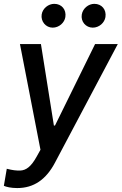

<svg xmlns="http://www.w3.org/2000/svg" viewBox="-30 -775 633 1000"><path d="M59.7 204.5C146 204.5 209.9 160.2 256.4 72.1L583.5 -545.5H465.2L256.4 -121.1H250.7L183.2 -545.5H73.9L180.8 5L160.9 40.8C132.5 92 106.9 111.9 75.3 113.3C52.6 113.6 37.3 111.9 5.3 104L-9.9 192.8C2.5 198.5 27.7 204.5 59.7 204.5ZM187.1 -699.6C181.5 -663.4 208.5 -631 244.3 -631C277.7 -631 305.8 -656.6 310.4 -686.1C316.4 -724.8 291.2 -755 252.5 -755C222.3 -755 191.8 -731.5 187.1 -699.6ZM396 -699.6C389.6 -662.3 417.3 -631 453.1 -631C486.5 -631 514.6 -656.6 519.2 -686.1C525.2 -724.8 500 -755 461.3 -755C431.1 -755 401.3 -731.5 396 -699.6Z"/></svg>

Font: Margiela Sans Medium
Style: Italic
Weight: 500
Italic angle: -9.39999°
Designer: Stefan Endress, Andreas Faust
Version: Version 1.100;FEAKit 1.0